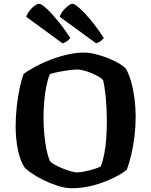

<svg xmlns="http://www.w3.org/2000/svg" viewBox="-20 -999 803 1019"><path d="M363 0Q326 0 286 -13Q246 -26 209.5 -44Q173 -62 146.5 -80.5Q120 -99 110 -111Q87 -145 75 -204Q63 -263 63 -328Q63 -382 69 -434.5Q75 -487 84.5 -532Q94 -577 105 -606Q133 -627 171.5 -647.5Q210 -668 254.5 -684.5Q299 -701 343 -710.5Q387 -720 425 -720Q452 -720 485.5 -712Q519 -704 552 -691Q585 -678 610.5 -663Q636 -648 649 -633Q665 -605 676.5 -563Q688 -521 694 -474Q700 -427 700 -381Q700 -329 694 -278Q688 -227 677.5 -181.5Q667 -136 653 -98Q626 -76 578.5 -53Q531 -30 474.5 -15Q418 0 363 0ZM387 -84Q404 -84 429 -89Q454 -94 478.5 -101.5Q503 -109 515 -116Q526 -144 533.5 -182.5Q541 -221 544 -266.5Q547 -312 547 -358Q547 -423 541.5 -480.5Q536 -538 527 -574Q521 -582 504 -592Q487 -602 466.5 -610.5Q446 -619 426 -624.5Q406 -630 392 -630Q375 -630 347 -626.5Q319 -623 291.5 -617.5Q264 -612 245 -606Q234 -580 226.5 -544Q219 -508 215 -465Q211 -422 211 -375Q211 -311 219.5 -248Q228 -185 245 -144Q252 -135 271 -124.5Q290 -114 312.5 -105Q335 -96 356 -90Q377 -84 387 -84ZM312 -769 119 -910Q125 -927 137.5 -943Q150 -959 164 -969Q178 -979 187 -979Q199 -979 224.5 -956Q250 -933 284 -892Q318 -851 353 -797Q348 -790 337 -781.5Q326 -773 312 -769ZM490 -769 297 -910Q302 -927 315 -942.5Q328 -958 342 -968.5Q356 -979 365 -979Q376 -979 402.5 -955.5Q429 -932 463 -891Q497 -850 531 -797Q526 -790 514.5 -781Q503 -772 490 -769Z"/></svg>

Font: Texturina 12pt
Style: Bold
Weight: 700
Designer: Guillermo Torres Carreño
Foundry: Omnibus-Type
Version: Version 1.002